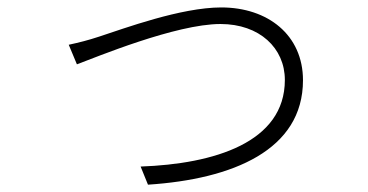

<svg xmlns="http://www.w3.org/2000/svg" viewBox="-20 -491 996 519"><path d="M165.8 -370 187.9 -317.1C236.9 -335.2 454.9 -426.1 576 -426.1C681.8 -426.1 750 -360.8 750 -274.9C750 -105.8 558.9 -47.9 360.1 -40.8L380 8.2C609 -6.7 799 -85.2 799 -274.1C799 -396.3 704.2 -470.9 578.1 -470.9C469.1 -470.9 315.7 -414.1 247.9 -392C218 -382.1 193.9 -376.1 165.8 -370Z"/></svg>

Font: Karasuma Gothic
Style: Light
Weight: 300
Designer: Rasmus Andersson / Ryoko Nishizuka
Foundry: rsms
Version: Version 1.00